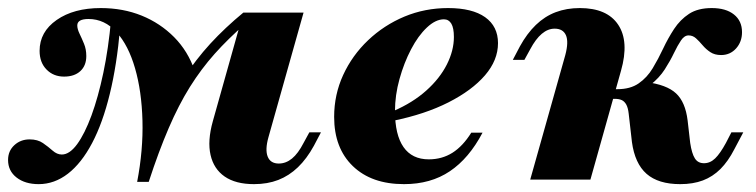

<svg xmlns="http://www.w3.org/2000/svg" viewBox="-46 -450 1895 481"><path d="M297.6 5.6Q312.9 -74.2 310.9 -148Q308.9 -221.8 292.3 -279Q275.8 -336.3 246 -369.4Q216.1 -402.4 175.8 -402.4Q147.6 -402.4 147.6 -386.3Q147.6 -377.4 153.2 -365.7Q158.9 -354 164.5 -340.3Q170.2 -326.6 170.2 -309.7Q170.2 -285.5 155.2 -271.8Q140.3 -258.1 114.5 -258.1Q87.9 -258.1 70.6 -275.8Q53.2 -293.5 53.2 -322.6Q53.2 -370.2 96 -400Q138.7 -429.8 206.5 -429.8Q262.1 -429.8 308.9 -410.9Q355.6 -391.9 390.3 -356.9Q425 -321.8 441.9 -272.6Q411.3 -221 391.1 -179.8Q371 -138.7 356 -95.6Q341.1 -52.4 326.6 5.6ZM50.8 11.3Q16.9 11.3 -4.4 -5.2Q-25.8 -21.8 -25.8 -49.2Q-25.8 -71.8 -10.1 -86.3Q5.6 -100.8 28.2 -100.8Q48.4 -100.8 61.7 -91.5Q75 -82.3 85.9 -72.6Q96.8 -62.9 108.9 -62.9Q128.2 -62.9 147.2 -88.7Q166.1 -114.5 183.1 -160.5Q200 -206.5 212.9 -267.7Q225.8 -329 232.3 -401.6L254.8 -379.8Q246.8 -287.1 229 -214.5Q211.3 -141.9 184.7 -91.5Q158.1 -41.1 124.2 -14.9Q90.3 11.3 50.8 11.3ZM297.6 5.6Q325.8 -78.2 353.6 -141.1Q381.5 -204 412.9 -252.4Q444.4 -300.8 481 -340.7Q517.7 -380.6 563.7 -418.5L568.5 -390.3Q525.8 -353.2 491.9 -315.3Q458.1 -277.4 429.8 -232.3Q401.6 -187.1 376.6 -129Q351.6 -71 326.6 5.6ZM590.3 11.3Q544.4 11.3 516.9 -7.7Q489.5 -26.6 481.5 -61.7Q473.4 -96.8 487.1 -146L563.7 -418.5H714.5L626.6 -106.5Q617.7 -75 624.6 -57.7Q631.5 -40.3 652.4 -40.3Q670.2 -40.3 685.5 -52.8Q700.8 -65.3 714.5 -91.9L729 -118.5H758.1L740.3 -84.7Q722.6 -52.4 700.4 -31Q678.2 -9.7 651.2 0.8Q624.2 11.3 590.3 11.3Z M966.1 11.3Q884.7 11.3 837.9 -33.9Q791.1 -79 791.1 -157.3Q791.1 -212.9 813.7 -262.1Q836.3 -311.3 876.2 -349.2Q916.1 -387.1 967.3 -408.5Q1018.5 -429.8 1076.6 -429.8Q1137.1 -429.8 1169.4 -406.9Q1201.6 -383.9 1201.6 -341.9Q1201.6 -299.2 1169 -261.3Q1136.3 -223.4 1077.4 -193.5Q1018.5 -163.7 939.5 -147.6V-171.8Q987.9 -192.7 1021.8 -223Q1055.6 -253.2 1073.4 -288.3Q1091.1 -323.4 1091.1 -357.3Q1091.1 -379.8 1084.7 -390.7Q1078.2 -401.6 1066.1 -401.6Q1045.2 -401.6 1023.4 -381Q1001.6 -360.5 983.9 -326.6Q966.1 -292.7 954.8 -252Q943.5 -211.3 943.5 -171.8Q943.5 -112.1 964.9 -81.5Q986.3 -50.8 1028.2 -50.8Q1061.3 -50.8 1087.5 -67.3Q1113.7 -83.9 1134.7 -117.7H1162.9Q1129 -53.2 1081 -21Q1033.1 11.3 966.1 11.3Z M1658.1 11.3Q1603.2 11.3 1573.8 -14.5Q1544.4 -40.3 1537.1 -94.4L1529 -165.3Q1527.4 -179.8 1523 -187.9Q1518.5 -196 1511.7 -199.2Q1504.8 -202.4 1493.5 -202.4H1471.8L1476.6 -226.6H1500.8Q1533.1 -226.6 1554 -241.1Q1575 -255.6 1589.1 -279Q1603.2 -302.4 1615.3 -328.2Q1627.4 -354 1642.7 -377.4Q1658.1 -400.8 1680.2 -415.3Q1702.4 -429.8 1737.1 -429.8Q1772.6 -429.8 1792.7 -413.7Q1812.9 -397.6 1812.9 -369.4Q1812.9 -345.2 1798 -328.6Q1783.1 -312.1 1760.5 -312.1Q1744.4 -312.1 1733.5 -319.4Q1722.6 -326.6 1714.1 -336.7Q1705.6 -346.8 1697.6 -354Q1689.5 -361.3 1679 -361.3Q1668.5 -361.3 1660.1 -348.8Q1651.6 -336.3 1642.3 -316.9Q1633.1 -297.6 1619.4 -276.2Q1605.6 -254.8 1583.1 -237.1L1572.6 -244.4Q1624.2 -237.9 1647.6 -216.1Q1671 -194.4 1676.6 -148.4L1683.1 -91.9Q1687.1 -65.3 1694.8 -53.2Q1702.4 -41.1 1717.7 -41.1Q1733.1 -41.1 1745.6 -53.2Q1758.1 -65.3 1772.6 -91.9L1786.3 -118.5H1816.1L1793.5 -75.8Q1778.2 -46 1758.9 -26.6Q1739.5 -7.3 1714.9 2Q1690.3 11.3 1658.1 11.3ZM1282.3 0 1370.2 -312.1Q1379 -345.2 1371.8 -361.7Q1364.5 -378.2 1343.5 -378.2Q1326.6 -378.2 1311.3 -365.3Q1296 -352.4 1282.3 -326.6L1267.7 -300H1238.7L1256.5 -333.9Q1274.2 -366.1 1296.4 -387.5Q1318.5 -408.9 1346 -419.4Q1373.4 -429.8 1406.5 -429.8Q1475 -429.8 1502.8 -387.9Q1530.6 -346 1509.7 -272.6L1433.1 0Z"/></svg>

Font: Playfair 5pt SemiExpanded Light Black
Style: Italic
Weight: 900
Italic angle: -15.6°
Version: Version 2.001;gftools[0.9.30]